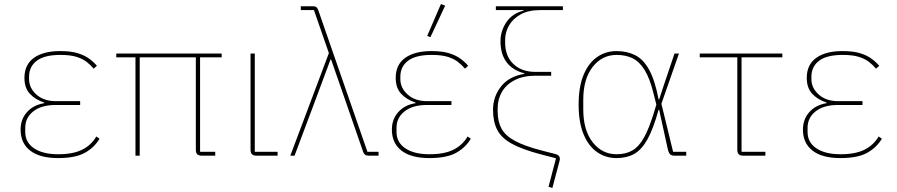

<svg xmlns="http://www.w3.org/2000/svg" viewBox="-20 -771 4441 951"><path d="M457 -95 473 -84Q448 -41 401 -14.5Q354 12 268 12Q177 12 129.5 -25Q82 -62 82 -129Q82 -180 113.5 -215.5Q145 -251 199 -260V-263Q154 -278 127.5 -307Q101 -336 101 -385Q101 -451 148 -484.5Q195 -518 278 -518Q331 -518 365 -507.5Q399 -497 421.5 -480.5Q444 -464 460 -445L444 -431Q429 -449 409 -464.5Q389 -480 358.5 -489.5Q328 -499 279 -499Q200 -499 162 -470Q124 -441 124 -391V-379Q124 -335 160.5 -302.5Q197 -270 256 -270H377V-251H255Q185 -251 145 -219.5Q105 -188 105 -138V-117Q105 -66 148.5 -36.5Q192 -7 268 -7Q342 -7 387 -29.5Q432 -52 457 -95Z M971 -487V-19H1046V0H979Q964 0 957 -7Q950 -14 950 -29V-487H672V0H651V-487H556V-506H1078V-487Z M1355 -19V0H1250Q1235 0 1228 -7Q1221 -14 1221 -29V-506H1242V-19Z M1609 -508 1535 -721H1470V-740H1529Q1541 -740 1546.5 -736Q1552 -732 1556 -722L1800 -19H1855V0H1807Q1795 0 1789 -4Q1783 -8 1779 -18L1683 -295L1620 -476H1617L1550 -296L1439 0H1418Z M2296 -95 2312 -84Q2287 -41 2240 -14.5Q2193 12 2107 12Q2016 12 1968.5 -25Q1921 -62 1921 -129Q1921 -180 1952.5 -215.5Q1984 -251 2038 -260V-263Q1993 -278 1966.5 -307Q1940 -336 1940 -385Q1940 -451 1987 -484.5Q2034 -518 2117 -518Q2170 -518 2204 -507.5Q2238 -497 2260.5 -480.5Q2283 -464 2299 -445L2283 -431Q2268 -449 2248 -464.5Q2228 -480 2197.5 -489.5Q2167 -499 2118 -499Q2039 -499 2001 -470Q1963 -441 1963 -391V-379Q1963 -335 1999.5 -302.5Q2036 -270 2095 -270H2216V-251H2094Q2024 -251 1984 -219.5Q1944 -188 1944 -138V-117Q1944 -66 1987.5 -36.5Q2031 -7 2107 -7Q2181 -7 2226 -29.5Q2271 -52 2296 -95ZM2185 -743 2112 -587 2096 -593 2164 -751Z M2768 -721H2655Q2597 -721 2558.5 -699.5Q2520 -678 2501 -644.5Q2482 -611 2482 -574V-560Q2482 -493 2523 -454Q2564 -415 2631 -415H2710V-396H2632Q2572 -396 2530 -374.5Q2488 -353 2466.5 -316.5Q2445 -280 2445 -235V-219Q2445 -169 2464 -134Q2483 -99 2530 -73.5Q2577 -48 2661 -26L2731 -8Q2743 -5 2748 1Q2753 7 2753 15Q2753 18 2752.5 21.5Q2752 25 2751 28L2716 160L2697 154L2734 13L2657 -7Q2566 -31 2514.5 -59.5Q2463 -88 2442.5 -128.5Q2422 -169 2422 -227Q2422 -292 2461.5 -342.5Q2501 -393 2577 -405V-408Q2519 -423 2489 -463Q2459 -503 2459 -567Q2459 -618 2488.5 -661.5Q2518 -705 2573 -718V-721H2436V-740H2768Z M3379 -19V0H3320Q3307 0 3299.5 -6.5Q3292 -13 3287 -35L3245 -227H3242Q3216 -133 3187 -81Q3158 -29 3121 -8.5Q3084 12 3034 12Q2980 12 2937.5 -17.5Q2895 -47 2870.5 -106Q2846 -165 2846 -253Q2846 -341 2870.5 -400Q2895 -459 2937.5 -488.5Q2980 -518 3034 -518Q3085 -518 3125.5 -498Q3166 -478 3195 -426Q3224 -374 3242 -279H3245L3267 -346L3321 -506H3343L3256 -257L3314 -19ZM3034 -7Q3080 -7 3112.5 -26Q3145 -45 3169.5 -89Q3194 -133 3217 -207L3231 -253L3216 -312Q3198 -384 3172.5 -425Q3147 -466 3113 -482.5Q3079 -499 3034 -499Q2962 -499 2915.5 -439.5Q2869 -380 2869 -277V-229Q2869 -126 2915.5 -66.5Q2962 -7 3034 -7Z M3771 0H3661Q3646 0 3639 -7Q3632 -14 3632 -29V-487H3446V-506H3855V-487H3653V-19H3771Z M4332 -95 4348 -84Q4323 -41 4276 -14.5Q4229 12 4143 12Q4052 12 4004.5 -25Q3957 -62 3957 -129Q3957 -180 3988.5 -215.5Q4020 -251 4074 -260V-263Q4029 -278 4002.5 -307Q3976 -336 3976 -385Q3976 -451 4023 -484.5Q4070 -518 4153 -518Q4206 -518 4240 -507.5Q4274 -497 4296.5 -480.5Q4319 -464 4335 -445L4319 -431Q4304 -449 4284 -464.5Q4264 -480 4233.5 -489.5Q4203 -499 4154 -499Q4075 -499 4037 -470Q3999 -441 3999 -391V-379Q3999 -335 4035.5 -302.5Q4072 -270 4131 -270H4252V-251H4130Q4060 -251 4020 -219.5Q3980 -188 3980 -138V-117Q3980 -66 4023.5 -36.5Q4067 -7 4143 -7Q4217 -7 4262 -29.5Q4307 -52 4332 -95Z"/></svg>

Font: IBM Plex Sans Thin
Style: Regular
Weight: 250
Designer: Mike Abbink, Paul van der Laan, Pieter van Rosmalen
Foundry: Bold Monday
Version: Version 3.201